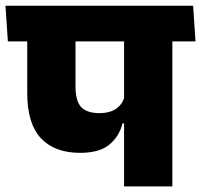

<svg xmlns="http://www.w3.org/2000/svg" viewBox="-44 -664 717 684"><path d="M570 -559.5H398V0H570ZM374 -516.5H652.5L644 -643.5H365.5ZM-16 -516.5H652.5L644 -643.5H-24.5ZM241.5 -119.5Q310.5 -119.5 345.8 -149Q381 -178.5 392.5 -224.5H409.5L400.5 -324Q395 -296 372.2 -278.5Q349.5 -261 310 -261Q266 -261 245.5 -282.2Q225 -303.5 225 -357.5V-560H53V-333Q53 -223.5 101.8 -171.5Q150.5 -119.5 241.5 -119.5Z"/></svg>

Font: Anek Devanagari Medium ExtraBold
Style: Regular
Weight: 800
Version: Version 1.003